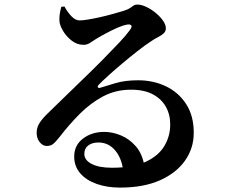

<svg xmlns="http://www.w3.org/2000/svg" viewBox="-20 -785 1040 850"><path d="M265.4 -756.3 251.3 -754.7Q246.6 -736.6 244.4 -722.1Q242.3 -707.6 243.3 -690.1Q244.7 -672.7 259.1 -648.2Q273.5 -623.8 297.3 -605.2Q321 -586.5 349.9 -586.5Q366 -586.5 379.4 -595.8Q392.9 -605 406.9 -613.6Q426.2 -625.3 450.9 -638.3Q475.5 -651.4 500.3 -662.4Q525.2 -673.3 543.8 -676.3Q556.2 -678.3 561.3 -672.4Q566.3 -666.5 553.3 -649.7Q537.9 -628.3 505.7 -594.1Q473.5 -560 432.5 -518.5Q391.5 -477 347.2 -434.4Q302.8 -391.8 262.7 -352.5Q222.5 -313.3 193 -284.7Q168.3 -261 156.3 -242.5Q144.2 -224 142.5 -203.5Q140.7 -175.4 154.3 -157.5Q167.9 -139.7 184.4 -138.9Q202.6 -138.2 213.8 -146.6Q225.1 -155 243.3 -178.1Q286 -233.6 333.3 -281.1Q380.6 -328.6 436.3 -358.2Q491.9 -387.9 560.5 -387.9Q618.4 -387.9 656.8 -367.3Q695.2 -346.8 714.6 -311.7Q734.1 -276.6 733.5 -231.9Q733.3 -181.9 707.5 -138.5Q681.8 -95.2 625.2 -68.8Q568.6 -42.4 475.5 -42.4Q418.4 -42.4 385.9 -59.2Q353.3 -75.9 353.3 -103.9Q353.3 -127.4 370.4 -140.8Q387.4 -154.2 415.6 -154.2Q459.7 -154.2 489 -120.1Q518.3 -86 525.3 -30.6L619.6 -48.3Q610.8 -103.3 581.8 -136.8Q552.8 -170.2 515.3 -185.6Q477.7 -201.1 441.6 -201.1Q386.2 -201.1 347.3 -171.4Q308.5 -141.8 308.5 -91.9Q308.5 -48.7 335 -18Q361.5 12.7 407.6 29.1Q453.7 45.5 511.6 45.5Q615.3 45.5 688 13.2Q760.6 -19.1 799 -73.8Q837.5 -128.4 837.7 -195.7Q838.3 -270.7 804.8 -323.1Q771.4 -375.6 715.2 -402.6Q659 -429.6 591.3 -429.6Q533.4 -429.6 491.1 -416.9Q448.8 -404.2 423.9 -396.5Q416.4 -394.2 413.3 -398.6Q410.2 -402.9 418.6 -411.3Q433 -426.2 460.6 -451.2Q488.2 -476.2 521.8 -504.4Q555.3 -532.6 588.1 -558.3Q620.9 -584.1 645.7 -600.1Q662.2 -612 677.9 -619.7Q693.5 -627.4 703.9 -636.7Q714.3 -645.9 714.3 -659.5Q714.3 -675.5 701.5 -693.8Q688.6 -712 668.9 -728.2Q649.1 -744.4 627.4 -754.6Q605.7 -764.8 587.9 -764.8Q577.8 -764.8 571.6 -760.5Q565.4 -756.2 556.5 -749.9Q547.7 -743.6 528 -737.2Q507.6 -731.1 480.3 -723.4Q453 -715.8 424.1 -709.2Q395.2 -702.7 370.7 -698.7Q346.2 -694.6 332.6 -694.6Q313.6 -694.6 295.7 -713.6Q277.8 -732.6 265.4 -756.3Z"/></svg>

Font: Noto Serif JP
Style: Regular
Weight: 200
Designer: Ryoko NISHIZUKA 西塚涼子 (kana & ideographs); Frank Grießhammer (Latin, Greek & Cyrillic); Wenlong ZHANG 张文龙 (bopomofo); San
Foundry: Adobe
Version: Version 2.001;hotconv 1.1.0;makeotfexe 2.6.0